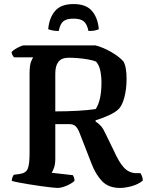

<svg xmlns="http://www.w3.org/2000/svg" viewBox="-20 -928 725 948"><path d="M264 0Q256 0 234 -2.5Q212 -5 182.5 -9Q153 -13 123 -18Q93 -23 69.5 -27.5Q46 -32 38 -35Q38 -44 41.5 -52.5Q45 -61 48 -65L77 -69Q108 -73 117 -95Q126 -117 126 -172V-564Q126 -606 133.5 -624Q141 -642 144 -645H49Q46 -648 42 -655Q38 -662 37 -671Q43 -678 55 -685.5Q67 -693 79.5 -698.5Q92 -704 98 -704H451Q490 -694 529.5 -671Q569 -648 590 -624Q598 -609 601.5 -587Q605 -565 605 -540Q605 -489 594.5 -449Q584 -409 568 -392Q553 -375 518 -359Q483 -343 452 -334V-328Q468 -318 479.5 -304.5Q491 -291 504 -262L542 -184Q567 -128 591 -101.5Q615 -75 650 -73H673Q677 -68 681 -58Q685 -48 685 -36Q661 -17 629 -8.5Q597 0 573 0Q516 0 484 -33.5Q452 -67 432 -120L372 -274Q364 -294 353.5 -304.5Q343 -315 323 -315H253V-144Q253 -117 246.5 -99Q240 -81 235 -75L340 -63Q342 -60 345 -52Q348 -44 348 -35Q333 -21 307.5 -10.5Q282 0 264 0ZM253 -378Q308 -378 363.5 -381Q419 -384 453 -390Q481 -434 481 -520Q481 -552 475 -580Q469 -608 454 -624Q440 -630 415 -634.5Q390 -639 364 -641Q338 -643 320 -643Q284 -643 268.5 -623Q253 -603 253 -565ZM343 -908Q405 -908 434 -874Q463 -840 468 -784Q463 -781 451 -778Q439 -775 417 -775Q409 -811 392.5 -823.5Q376 -836 343 -836Q310 -836 293.5 -823.5Q277 -811 270 -775Q252 -775 238 -778Q224 -781 218 -784Q223 -840 252 -874Q281 -908 343 -908Z"/></svg>

Font: Texturina 72pt
Style: Bold
Weight: 700
Designer: Guillermo Torres Carreño
Foundry: Omnibus-Type
Version: Version 1.002; ttfautohint (v1.8.3)